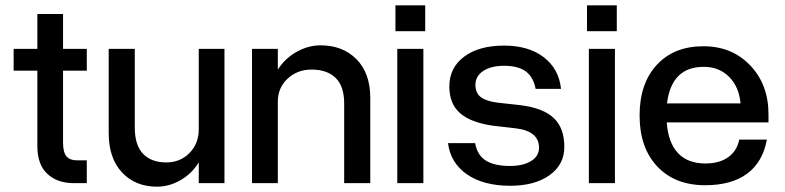

<svg xmlns="http://www.w3.org/2000/svg" viewBox="-20 -682 2922 715"><path d="M303.2 -85V0H253.9Q193.8 0 156.5 -34.4Q119.1 -68.8 119.1 -138.2V-418.9H30.8V-500H119.1V-629.9H214.8V-500H303.2V-418.9H214.8V-150.9Q214.8 -114.3 227.8 -99.6Q240.7 -85 265.1 -85Z M481.9 -207Q481.9 -141.1 512.9 -109.1Q543.9 -77.1 599.1 -77.1Q650.9 -77.1 685.5 -112.1Q720.2 -147 720.2 -201.2V-500H815.9V0H720.2V-77.1Q693.8 -34.7 651.6 -10.7Q609.4 13.2 564.9 13.2Q484.4 13.2 434.6 -39.6Q384.8 -92.3 384.8 -187V-500H481.9Z M1261.7 -296.9Q1261.7 -360.8 1230 -391.8Q1198.2 -422.9 1140.6 -422.9Q1086.9 -422.9 1050.8 -388.9Q1014.6 -355 1014.6 -303.2V0H918.5V-500H1014.6V-422.9Q1042 -465.3 1085.2 -489.3Q1128.4 -513.2 1173.8 -513.2Q1256.3 -513.2 1307.6 -461.4Q1358.9 -409.7 1358.9 -316.9V0H1261.7Z M1452.6 -662.1H1563.5V-565.9H1452.6ZM1459.5 -500H1556.6V0H1459.5Z M1900.4 -204.1 1815.4 -213.9Q1733.4 -225.6 1693.4 -260.5Q1653.3 -295.4 1653.3 -359.9Q1653.3 -429.7 1708.3 -470.9Q1763.2 -512.2 1857.4 -512.2Q1948.2 -512.2 2004.6 -469.2Q2061 -426.3 2069.3 -351.1H1974.6Q1966.3 -395 1938 -416Q1909.7 -437 1857.4 -437Q1808.6 -437 1779.5 -417.7Q1750.5 -398.4 1750.5 -366.2Q1750.5 -335.4 1770.5 -320.3Q1790.5 -305.2 1832.5 -299.8L1920.4 -290Q2003.4 -279.3 2042.5 -242.2Q2081.5 -205.1 2081.5 -134.8Q2081.5 -68.8 2026.4 -29.5Q1971.2 9.8 1880.4 9.8Q1780.3 9.8 1719 -32.7Q1657.7 -75.2 1648.4 -148.9H1749.5Q1756.8 -105 1788.6 -84.5Q1820.3 -64 1879.4 -64Q1928.2 -64 1957.8 -82.3Q1987.3 -100.6 1987.3 -131.8Q1987.3 -193.8 1900.4 -204.1Z M2166 -662.1H2276.9V-565.9H2166ZM2172.9 -500H2270V0H2172.9Z M2361.8 -252Q2361.8 -371.1 2425.8 -440.4Q2489.7 -509.8 2599.6 -509.8Q2705.6 -509.8 2773.7 -438.5Q2841.8 -367.2 2841.8 -256.8V-226.1H2462.9Q2468.3 -150.9 2504.6 -112.1Q2541 -73.2 2606.9 -73.2Q2659.2 -73.2 2691.9 -96.7Q2724.6 -120.1 2732.9 -162.1H2835.9Q2820.3 -78.1 2762.2 -35.2Q2704.1 7.8 2606 7.8Q2493.7 7.8 2427.7 -62Q2361.8 -131.8 2361.8 -252ZM2600.6 -433.1Q2480.5 -433.1 2463.9 -296.9H2737.8Q2731.9 -359.4 2694.8 -396.2Q2657.7 -433.1 2600.6 -433.1Z"/></svg>

Font: Overused Grotesk Medium
Style: Regular
Weight: 500
Version: Version 0.002